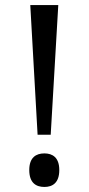

<svg xmlns="http://www.w3.org/2000/svg" viewBox="-20 -734 351 761"><path d="M100 -714 129 -200H181L211 -714ZM156 7C188 7 215 -9 215 -60C215 -110 188 -126 156 -126C123 -126 96 -110 96 -60C96 -9 123 7 156 7Z"/></svg>

Font: Noto Serif Sinhala SemiCondensed
Style: Regular
Weight: 400
Width: 4
Designer: Jelle Bosma - Monotype Design Team
Foundry: Monotype Imaging Inc.
Version: Version 2.007